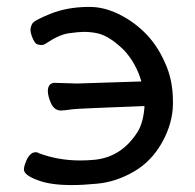

<svg xmlns="http://www.w3.org/2000/svg" viewBox="-20 -513 562 554"><path d="M187 21Q127 21 92 8Q49 -7 49 -24Q49 -33 56 -49.5Q63 -66 74 -72L83 -74Q88 -74 92 -71Q148 -50 211 -50Q232 -50 253 -52Q332 -60 378 -134Q394 -161 397 -207Q211 -200 192 -198Q163 -194 155 -194Q136 -195 127 -215.5Q118 -236 118 -251Q119 -274 138 -274L202 -272L388 -278Q372 -332 337 -369Q298 -407 265 -416Q245 -421 222 -421Q207 -421 178.5 -417Q150 -413 110 -386Q105 -383 99 -383Q96 -383 88 -385Q80 -387 72 -408Q68 -419 68 -427Q68 -435 73 -444.5Q78 -454 125 -473Q172 -492 231 -493H239Q274 -493 310 -478Q357 -458 395 -421.5Q433 -385 456 -332Q479 -283 479 -220V-215Q479 -159 448.5 -103.5Q418 -48 366.5 -18Q315 12 260 17Q220 21 187 21Z"/></svg>

Font: LXGW WenKai TC
Style: Bold
Weight: 700
Designer: LXGW / Fontworks Inc.
Foundry: LXGW / Fontworks Inc.
Version: Version 1.330;April 28, 2024